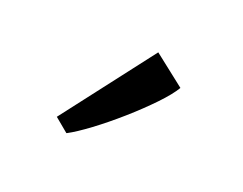

<svg xmlns="http://www.w3.org/2000/svg" viewBox="-51 -944 497 393"><g transform="rotate(20 197.0 -748.0)"><path d="M117.5 -638 88 -662.5 238 -857.5 305.5 -804.5Q295.5 -787.5 272.2 -763.2Q249 -739 220 -713.5Q191 -688 163.8 -667.8Q136.5 -647.5 118.5 -638Z"/></g></svg>

Font: Merriweather 36pt Light
Style: Regular
Weight: 300
Designer: Eben Sorkin
Foundry: Eben Sorkin
Version: Version 2.100